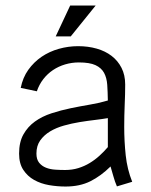

<svg xmlns="http://www.w3.org/2000/svg" viewBox="-20 -664 545 692"><path d="M232.9 -644H324.7L234.9 -532.7H180.7ZM401.4 7.8Q394 -9.3 388.9 -27.8Q383.8 -46.4 378.4 -64Q343.8 -29.8 305.7 -10.7Q267.6 8.3 216.3 8.3Q186.5 8.3 156.7 3.2Q127 -2 103 -15.4Q79.1 -28.8 64 -51.8Q48.8 -74.7 48.8 -110.4Q48.8 -151.9 64.5 -179.7Q80.1 -207.5 106 -226.1Q131.8 -244.6 165.5 -255.6Q199.2 -266.6 234.6 -273.9Q270 -281.2 304.9 -287.1Q339.8 -293 368.7 -301.8Q368.2 -333 366.5 -358.4Q364.7 -383.8 355 -401.6Q345.2 -419.4 324.2 -429.2Q303.2 -439 264.2 -439Q238.8 -439 214.8 -431.9Q190.9 -424.8 170.9 -411.4Q150.9 -397.9 136 -378.7Q121.1 -359.4 112.8 -335L54.7 -347.2Q62 -384.3 82 -412.4Q102.1 -440.4 130.1 -459.5Q158.2 -478.5 192.1 -488Q226.1 -497.6 261.7 -497.6Q297.4 -497.6 328.4 -488.8Q359.4 -480 382.1 -462.6Q404.8 -445.3 418 -419.4Q431.2 -393.6 431.2 -359.4Q431.2 -324.7 429.4 -285.9Q427.7 -247.1 427.7 -206.5Q427.7 -154.8 433.1 -104.2Q438.5 -53.7 456.5 -8.8ZM368.7 -238.3Q349.1 -234.9 322.3 -231.7Q295.4 -228.5 266.8 -223.9Q238.3 -219.2 210.4 -211.4Q182.6 -203.6 160.6 -190.4Q138.7 -177.2 125 -158Q111.3 -138.7 111.3 -110.4Q111.3 -89.4 121.1 -77.4Q130.9 -65.4 145.8 -59.6Q160.6 -53.7 179 -52.5Q197.3 -51.3 214.4 -51.3Q240.2 -51.3 262.2 -58.1Q284.2 -64.9 303.2 -76.4Q322.3 -87.9 338.6 -102.8Q355 -117.7 368.7 -133.8Z"/></svg>

Font: SengBuhan
Style: Regular
Weight: 400
Designer: John M. Durdin
Foundry: Lao Script for Windows
Version: Version 1.400